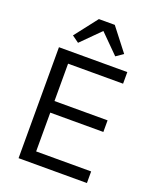

<svg xmlns="http://www.w3.org/2000/svg" viewBox="-167 -1035 935 1135"><g transform="rotate(20 300.0 -467.5)"><path d="M90 0V-698H520V-625H174V-390H508V-317H174V-73H520V0ZM355 -935 466 -792 421 -761 304 -878 187 -761 144 -792 255 -935Z"/></g></svg>

Font: Lilex
Style: Regular
Weight: 400
Monospace: yes
Designer: Mike Abbink, Paul van der Laan, Pieter van Rosmalen, Mikhael Khrustik
Foundry: Mikhael Khrustik
Version: Version 2.510